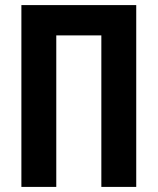

<svg xmlns="http://www.w3.org/2000/svg" viewBox="-20 -734 619 754"><path d="M64 0V-714H515V0H378V-595H201V0Z"/></svg>

Font: Noto Sans ExtraCondensed
Style: Bold
Weight: 700
Width: 2
Designer: Monotype Design Team
Foundry: Monotype Imaging Inc.
Version: Version 2.013; ttfautohint (v1.8.4.7-5d5b)